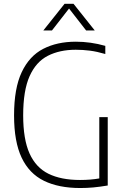

<svg xmlns="http://www.w3.org/2000/svg" viewBox="-20 -964 647 990"><path d="M394 5.5Q282.5 5.5 206.5 -31.8Q130.5 -69 91.5 -151.2Q52.5 -233.5 52.5 -369Q52.5 -508.5 92 -592Q131.5 -675.5 203 -712.2Q274.5 -749 371 -749Q447.5 -749 523 -727.5V-685.5Q480.5 -698 443.5 -702.8Q406.5 -707.5 370.5 -707.5Q287.5 -707.5 226.5 -676.2Q165.5 -645 132.5 -571Q99.5 -497 99.5 -369.5Q99.5 -246 132.2 -173Q165 -100 230 -68Q295 -36 392.5 -36Q447 -36 492 -44V-360H535.5V-7.5Q493.5 -0.5 460.8 2.5Q428 5.5 394 5.5ZM203.5 -807 313 -944.5H359L468.5 -807H424L336 -920L248 -807Z"/></svg>

Font: Encode Sans SemiCondensed SemiCondensed ExtraLight
Style: Regular
Weight: 200
Width: 4
Designer: Multiple Designers
Foundry: Impallari Type
Version: Version 3.000; ttfautohint (v1.8.3) -l 8 -r 50 -G 200 -x 14 